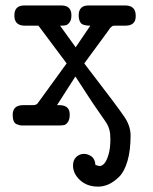

<svg xmlns="http://www.w3.org/2000/svg" viewBox="-20 -464 565 710"><path d="M26.9 -39.1Q26.9 -75.2 65.9 -75.2H102.1Q107.9 -75.2 111.6 -76.7Q115.2 -78.1 116.7 -79.1Q118.2 -80.1 122.1 -85.9Q126 -91.8 128.9 -95.2Q162.1 -141.1 185.1 -172.6Q208 -204.1 215.1 -214.1Q222.2 -224.1 226.1 -229V-230L122.1 -369.1H71.8Q32.7 -369.1 33.2 -407.2Q33.2 -444.3 70.8 -443.8H207Q244.1 -443.8 244.1 -407.2Q244.1 -390.1 237.1 -381.1Q230 -372.1 222.9 -370.6Q215.8 -369.1 206.1 -369.1H202.1L259.8 -289.1L314 -369.1Q286.1 -369.1 278.6 -379.2Q271 -389.2 271 -407.2Q271 -444.3 308.1 -443.8H442.9Q481.9 -443.8 481.9 -405.8Q482.9 -368.7 442.9 -369.1H405.8Q401.9 -369.1 398.9 -368.7Q396 -368.2 393.6 -366Q391.1 -363.8 389.6 -362.8Q388.2 -361.8 385 -357.4Q381.8 -353 380.9 -351.1L292 -230V-229Q418.9 -64 440.9 -30.5Q462.9 2.9 462.9 37.1Q462.9 92.3 451.4 131.6Q439.9 170.9 420.4 189.9Q400.9 209 381.8 217.5Q362.8 226.1 342.8 226.1Q301.8 226.1 275.9 202.1Q250 178.2 250 147.9Q250 127.9 262 116.5Q273.9 105 291 105Q304.2 105 317.6 114Q331.1 123 333 146Q345.2 149.9 349.1 149.9Q356.9 149.9 365.5 140.9Q374 131.8 381.1 108.4Q388.2 85 388.2 50.8Q388.2 28.8 384.5 15.9Q380.9 2.9 375.5 -6.1Q370.1 -15.1 348.6 -45.7Q327.1 -76.2 305.2 -109.9L258.8 -181.2L190.9 -75.2H199.2Q238.3 -75.2 237.8 -40Q237.8 -22 231 -12.5Q224.1 -2.9 217 -1.5Q210 0 195.8 0H64Q57.1 0 52.5 -1Q47.9 -2 41 -4.9Q34.2 -7.8 30.5 -16.8Q26.9 -25.9 26.9 -39.1Z"/></svg>

Font: CMU Typewriter Text
Style: Bold
Weight: 700
Version: Version 0.7.0